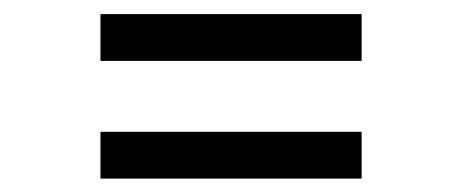

<svg xmlns="http://www.w3.org/2000/svg" viewBox="-20 -476 672 279"><path d="M505.5 -387.5H126V-455.5H505.5ZM505.5 -216.5H126V-284.5H505.5Z"/></svg>

Font: Acari Sans
Style: Regular
Weight: 400
Designer: Alfredo Marco Pradil and Stefan Peev (font) & Cristiano Sobral (main changes)
Foundry: Alfredo Marco Pradil and Stefan Peev (font) & Cristiano Sobral (main changes)
Version: Version 1.063; ttfautohint (v1.8.3)